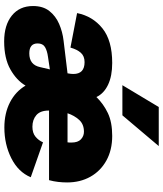

<svg xmlns="http://www.w3.org/2000/svg" viewBox="50 -824 784 924"><g transform="rotate(90 442.0 -362.0)"><path d="M179 10Q101 10 55 -27Q9 -64 9 -129Q9 -177 33 -207.5Q57 -238 95 -254.5Q133 -271 176 -276L333 -295V-296Q336 -311 336 -323Q336 -377 279 -377Q250 -377 234 -359Q218 -341 209 -309L43 -341Q58 -416 116.5 -463Q175 -510 283 -510Q346 -510 388 -490Q430 -470 447 -434Q480 -468 524 -489Q568 -510 634 -510Q702 -510 752.5 -482Q803 -454 830.5 -405Q858 -356 858 -293Q858 -272 855.5 -250Q853 -228 847 -206H512V-205Q512 -164 534 -145Q556 -126 590 -126Q620 -126 638 -141Q656 -156 665 -177L833 -118Q808 -58 741.5 -24.5Q675 9 594 9Q525 9 472.5 -18Q420 -45 392 -93Q367 -50 314 -20Q261 10 179 10ZM614 -374Q578 -374 557 -351Q536 -328 525 -295H665Q666 -300 666 -304.5Q666 -309 666 -314Q666 -345 650.5 -359.5Q635 -374 614 -374ZM189 -151Q189 -111 237 -111Q292 -111 303 -163L314 -210L254 -201Q224 -197 206.5 -186.5Q189 -176 189 -151ZM495 -734H683L535 -559H390Z"/></g></svg>

Font: Work Sans ExtraBold
Style: Italic
Weight: 800
Italic angle: -13°
Designer: Wei Huang
Foundry: Wei Huang
Version: Version 2.012; ttfautohint (v1.8.3)